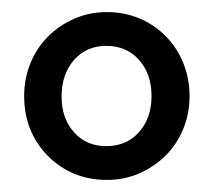

<svg xmlns="http://www.w3.org/2000/svg" viewBox="-20 -690 354 318"><path d="M59 -432Q20 -472 20 -531Q20 -560 30.5 -585.5Q41 -611 59.5 -629.5Q78 -648 103 -659Q128 -670 157 -670Q186 -670 211 -659.5Q236 -649 255 -629.5Q274 -610 284 -584.5Q294 -559 294 -531Q294 -502 283.5 -476.5Q273 -451 254.5 -432.5Q236 -414 211 -403Q186 -392 157 -392Q99 -392 59 -432ZM156 -614Q123 -614 102.5 -590.5Q82 -567 82 -530Q82 -494 102.5 -471Q123 -448 156 -448Q190 -448 210.5 -471.5Q231 -495 231 -531Q231 -567 210.5 -590.5Q190 -614 156 -614Z"/></svg>

Font: Signika
Style: Light
Weight: 300
Designer: Anna Giedrys
Foundry: Anna Giedrys
Version: Version 1.001